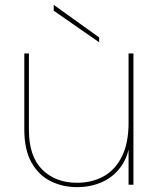

<svg xmlns="http://www.w3.org/2000/svg" viewBox="-20 -760 654 790"><path d="M529 -540V0H509V-540ZM99 -540V-225Q99 -117 153.5 -62.5Q208 -8 297 -8Q359 -8 406.5 -34.5Q454 -61 481.5 -116Q509 -171 509 -255L516 -202Q514 -130 483.5 -83Q453 -36 404.5 -13Q356 10 297 10Q238 10 188.5 -14.5Q139 -39 109.5 -91.5Q80 -144 80 -227V-540ZM201 -716V-740L388 -606V-586Z"/></svg>

Font: Poppins Variable
Style: Regular
Weight: 100
Designer: Jonny Pinhorn
Foundry: Indian Type Foundry
Version: Version 6.000